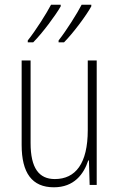

<svg xmlns="http://www.w3.org/2000/svg" viewBox="-20 -786 507 816"><path d="M368 -759V-766H327C308 -729 262 -656 229 -614V-606H252C291 -645 348 -722 368 -759ZM238 -759V-766H197C177 -728 133 -658 98 -614V-606H121C161 -646 217 -722 238 -759ZM391 -529H353V-233C353 -91 301 -25 213 -25C146 -25 110 -71 110 -178V-529H72V-170C72 -51 116 10 209 10C295 10 336 -46 355 -104H358L361 0H391Z"/></svg>

Font: Noto Sans Georgian Condensed ExtraLight
Style: Regular
Weight: 200
Width: 3
Designer: Monotype Design Team, Akaki Razmadze
Foundry: Google LLC
Version: Version 2.005